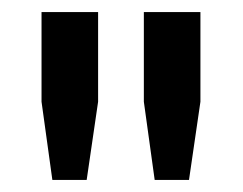

<svg xmlns="http://www.w3.org/2000/svg" viewBox="-20 -706 404 319"><path d="M67 -407 49 -537V-686H143V-537L124 -407ZM237 -407 219 -537V-686H313V-537L294 -407Z"/></svg>

Font: Archivo SemiExpanded
Style: Regular
Weight: 400
Width: 6
Designer: Hector Gatti
Foundry: Omnibus-Type
Version: Version 2.001